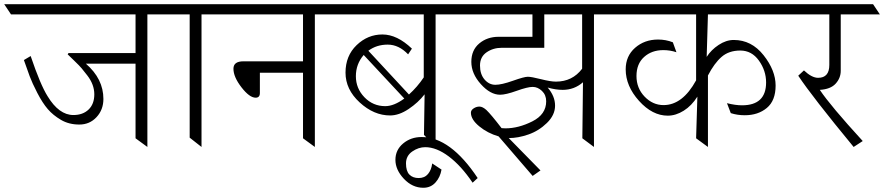

<svg xmlns="http://www.w3.org/2000/svg" viewBox="-72 -695 4181 908"><path d="M569 -394H334Q417 -322 417 -227Q417 -176 384.5 -141Q352 -106 303 -106Q254 -106 216.5 -128Q179 -150 154 -179Q129 -208 104.5 -255.5Q80 -303 68.5 -334Q57 -365 41 -411L73 -430Q119 -294 153 -240Q207 -151 275 -151Q320 -151 347 -177Q374 -203 374 -249Q374 -295 341 -338Q322 -362 314 -372Q306 -382 277 -410L248 -438L252 -444H569V-627H-20L-52 -675H745L777 -627H625V0L569 -41Z M881 -627V0L825 -44V-627H705L673 -675H1001L1033 -627Z M1361 -351H1157V-255Q1157 -233 1137 -233Q1108 -233 1070 -282Q1032 -331 1032 -370Q1032 -405 1079 -405H1361V-627H961L929 -675H1537L1570 -627H1417V0L1361 -41Z M1988 -627V0L1933 -57L1936 -249Q1906 -210 1860.5 -179.5Q1815 -149 1773 -149Q1696 -149 1629 -210.5Q1562 -272 1562 -351.5Q1562 -431 1614.5 -481.5Q1667 -532 1736.5 -532Q1806 -532 1876 -465L1858 -438Q1814 -484 1761.5 -484Q1709 -484 1670 -455L1862 -248Q1901 -283 1932 -329V-627H1497L1464 -675H2108L2140 -627ZM1750 -193Q1791 -193 1840 -229L1648 -435Q1611 -392 1611 -334.5Q1611 -277 1651.5 -235Q1692 -193 1750 -193Z M1972 78 2016 107Q2010 143 1987.5 168Q1965 193 1930 193Q1878 193 1838 150.5Q1798 108 1798 61Q1798 14 1834.5 -16.5Q1871 -47 1922 -47Q2058 -47 2187 147L2163 169Q2109 89 2050.5 45Q1992 1 1939 1Q1907 1 1877.5 21.5Q1848 42 1848 78Q1848 114 1864 130.5Q1880 147 1908 147Q1936 147 1952 128Q1968 109 1972 78Z M2589 -270Q2556 -270 2518 -281Q2553 -240 2553 -195.5Q2553 -151 2514.5 -113.5Q2476 -76 2427 -59Q2378 -42 2334 -42L2484 111L2447 137L2286 -50Q2234 -65 2194.5 -97.5Q2155 -130 2155 -162Q2155 -174 2168 -182.5Q2181 -191 2195.5 -191Q2210 -191 2228 -175Q2251 -153 2300 -89Q2309 -88 2318 -88Q2380 -88 2445.5 -121Q2511 -154 2511 -216Q2511 -246 2491 -265Q2471 -284 2447 -284Q2423 -284 2371.5 -265.5Q2320 -247 2293 -247Q2247 -247 2202 -297Q2157 -347 2157 -402.5Q2157 -458 2194.5 -489.5Q2232 -521 2286 -521H2446V-627H2068L2035 -675H2857L2888 -627H2737V0L2682 -41L2685 -306Q2644 -270 2589 -270ZM2681 -627H2502V-469H2301Q2260 -469 2229 -447.5Q2198 -426 2198 -385Q2198 -344 2219.5 -319Q2241 -294 2270.5 -294Q2300 -294 2353.5 -313Q2407 -332 2424 -332Q2441 -332 2486.5 -320.5Q2532 -309 2557 -309Q2635 -309 2681 -370Z M3086 -148Q3013 -148 2950 -218Q2887 -288 2887 -367Q2887 -430 2931.5 -469Q2976 -508 3040 -508Q3077 -508 3110 -495L3127 -448Q3097 -458 3065 -458Q3010 -458 2974 -425.5Q2938 -393 2938 -335.5Q2938 -278 2976.5 -238Q3015 -198 3066 -198Q3156 -198 3220 -315V-627H2817L2785 -675H3663L3695 -627H3276L3270 -426Q3291 -459 3326.5 -482.5Q3362 -506 3398 -506Q3482 -506 3539 -434Q3596 -362 3596 -290.5Q3596 -219 3554.5 -184.5Q3513 -150 3450 -150Q3415 -150 3384 -160L3366 -207Q3406 -197 3437 -197Q3551 -197 3551 -305Q3551 -361 3517 -408.5Q3483 -456 3429 -456Q3375 -456 3340.5 -426Q3306 -396 3276 -338V0L3220 -41L3226 -238Q3199 -195 3161.5 -171.5Q3124 -148 3086 -148Z M3904 -627V-360Q3904 -326 3880 -299.5Q3856 -273 3805 -270Q3855 -195 4008 -28L3965 0Q3768 -239 3703 -337L3730 -362Q3767 -327 3797 -327Q3850 -327 3850 -388V-627H3623L3591 -675H4057L4089 -627Z"/></svg>

Font: Halant Light
Style: Regular
Weight: 300
Designer: Hitesh Malaviya (Devanagari), Satya Rajpurohit (Latin)
Foundry: Indian Type Foundry
Version: Version 1.101;PS 1.0;hotconv 1.0.78;makeotf.lib2.5.61930; tt